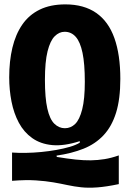

<svg xmlns="http://www.w3.org/2000/svg" viewBox="-20 -693 591 876"><path d="M522 147Q465 159 424 162Q383 165 350.5 161.5Q318 158 288 151.5Q258 145 223.5 139Q189 133 143.5 130Q98 127 35 132V3Q64 5 98 4.5Q132 4 168 0.5Q204 -3 237.5 -9Q271 -15 298.5 -23Q326 -31 344 -42V-49Q272 -26 218.5 -31Q165 -36 127 -63Q89 -90 66 -133Q43 -176 32.5 -229.5Q22 -283 22 -340Q22 -414 36.5 -475Q51 -536 81.5 -580.5Q112 -625 161 -649Q210 -673 278 -673Q363 -673 419 -634Q475 -595 502 -519Q529 -443 529 -333Q529 -241 509.5 -178.5Q490 -116 452.5 -76Q415 -36 361 -14.5Q307 7 238 17L239 23Q288 31 325.5 35Q363 39 394.5 38.5Q426 38 457 33Q488 28 522 16ZM276 -108Q303 -108 323 -127.5Q343 -147 355 -194Q367 -241 367 -320Q367 -402 356.5 -452Q346 -502 325.5 -525Q305 -548 275 -548Q250 -548 229.5 -527.5Q209 -507 197 -459Q185 -411 185 -329Q185 -246 196 -197.5Q207 -149 228 -128.5Q249 -108 276 -108Z"/></svg>

Font: Bricolage Grotesque 96pt ExtraBold SemiCondensed
Style: Regular
Weight: 800
Width: 4
Version: Version 1.001;gftools[0.9.33.dev8+g029e19f]